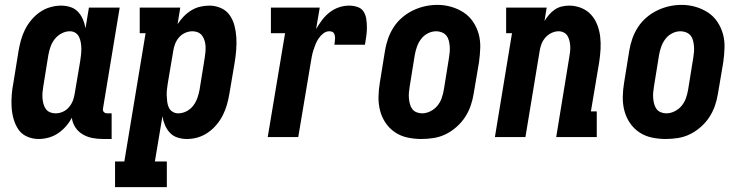

<svg xmlns="http://www.w3.org/2000/svg" viewBox="-20 -561 3040 786"><path d="M138 8Q113 8 90.5 -2Q68 -12 55 -31.5Q42 -51 35.5 -74.5Q29 -98 27.5 -122.5Q26 -147 28 -172.5Q30 -198 35 -223L56 -353Q60 -376 66 -397.5Q72 -419 82.5 -440Q93 -461 108.5 -479.5Q124 -498 143.5 -511.5Q163 -525 185.5 -531.5Q208 -538 230 -538Q250 -538 268.5 -532Q287 -526 299.5 -512.5Q312 -499 319.5 -481.5Q327 -464 330 -445L344 -530H470L402 -119Q401 -114 401.5 -110Q402 -106 404.5 -103Q407 -100 411 -98.5Q415 -97 420 -97H437V8H402Q380 8 358.5 4Q337 0 318.5 -11Q300 -22 288.5 -39.5Q277 -57 274 -79Q264 -60 249.5 -43.5Q235 -27 217 -15Q199 -3 178.5 2.5Q158 8 138 8ZM207 -97Q223 -97 237.5 -103.5Q252 -110 262.5 -122.5Q273 -135 278.5 -149.5Q284 -164 286 -179L308 -309Q310 -322 311.5 -335Q313 -348 313 -360.5Q313 -373 311 -385.5Q309 -398 304 -409Q299 -420 289 -426.5Q279 -433 266 -433Q249 -433 232.5 -424.5Q216 -416 204.5 -401.5Q193 -387 187 -370Q181 -353 178 -336L157 -206Q155 -194 154 -182Q153 -170 154 -158.5Q155 -147 158 -135.5Q161 -124 167.5 -115Q174 -106 184.5 -101.5Q195 -97 207 -97Z M451 205V100H489L576 -425H552V-530H718L707 -462Q718 -479 732 -493.5Q746 -508 763 -518.5Q780 -529 799 -533.5Q818 -538 837 -538Q862 -538 884.5 -528Q907 -518 920.5 -498.5Q934 -479 940 -455.5Q946 -432 947.5 -407.5Q949 -383 947 -357.5Q945 -332 941 -307L919 -177Q915 -154 909 -132.5Q903 -111 892.5 -90Q882 -69 866.5 -50.5Q851 -32 831.5 -18.5Q812 -5 790 1.5Q768 8 745 8Q725 8 706.5 2Q688 -4 675.5 -17.5Q663 -31 655.5 -48.5Q648 -66 645 -85L614 100H663V205ZM709 -97Q727 -97 743.5 -105.5Q760 -114 771 -128.5Q782 -143 788 -160Q794 -177 797 -194L818 -324Q820 -336 821 -348Q822 -360 821.5 -371.5Q821 -383 817.5 -394.5Q814 -406 807.5 -415Q801 -424 790.5 -428.5Q780 -433 768 -433Q753 -433 738 -426.5Q723 -420 712.5 -407.5Q702 -395 696.5 -380.5Q691 -366 689 -351L667 -221Q665 -208 663.5 -195Q662 -182 662.5 -169.5Q663 -157 664.5 -144.5Q666 -132 671 -121Q676 -110 686.5 -103.5Q697 -97 709 -97Z M1076 0 1147 -425H1089V-530H1289L1274 -442Q1285 -461 1298.5 -479Q1312 -497 1329.5 -510.5Q1347 -524 1367.5 -531Q1388 -538 1409 -538Q1427 -538 1443.5 -532.5Q1460 -527 1468.5 -513.5Q1477 -500 1479.5 -483Q1482 -466 1482 -448.5Q1482 -431 1479.5 -413Q1477 -395 1474 -378H1349Q1350 -384 1350.5 -390Q1351 -396 1351.5 -402Q1352 -408 1351 -413.5Q1350 -419 1347.5 -424Q1345 -429 1339.5 -431Q1334 -433 1328 -433Q1315 -433 1304 -424.5Q1293 -416 1285 -404.5Q1277 -393 1272 -380.5Q1267 -368 1263 -355.5Q1259 -343 1256.5 -330Q1254 -317 1252 -304L1201 0Z M1705 8Q1676 8 1648 2Q1620 -4 1597 -19.5Q1574 -35 1558.5 -58Q1543 -81 1536 -108Q1529 -135 1529.5 -164.5Q1530 -194 1535 -223L1556 -353Q1560 -378 1568.5 -402.5Q1577 -427 1591.5 -449.5Q1606 -472 1626.5 -489.5Q1647 -507 1671 -518.5Q1695 -530 1720 -535.5Q1745 -541 1771 -541Q1800 -541 1827.5 -533Q1855 -525 1878 -510Q1901 -495 1916.5 -472Q1932 -449 1939.5 -422Q1947 -395 1946 -365.5Q1945 -336 1941 -307L1919 -177Q1915 -152 1906.5 -127.5Q1898 -103 1883.5 -81Q1869 -59 1848.5 -41Q1828 -23 1804.5 -11.5Q1781 0 1755.5 4Q1730 8 1705 8ZM1708 -97Q1725 -97 1742 -105.5Q1759 -114 1770.5 -128Q1782 -142 1788 -159Q1794 -176 1797 -194L1818 -324Q1820 -336 1821 -348Q1822 -360 1821 -372Q1820 -384 1817 -395.5Q1814 -407 1807 -415.5Q1800 -424 1789 -428.5Q1778 -433 1766 -433Q1748 -433 1731.5 -424.5Q1715 -416 1704 -401.5Q1693 -387 1687 -370Q1681 -353 1678 -336L1657 -206Q1655 -194 1654 -182Q1653 -170 1654 -158.5Q1655 -147 1658 -135.5Q1661 -124 1667.5 -115Q1674 -106 1685 -101.5Q1696 -97 1708 -97Z M2006 0 2076 -425H2052V-530H2218L2209 -475Q2217 -488 2227.5 -500.5Q2238 -513 2251.5 -522Q2265 -531 2280 -534.5Q2295 -538 2310 -538Q2336 -538 2359.5 -528.5Q2383 -519 2399.5 -501Q2416 -483 2425 -459.5Q2434 -436 2437 -411Q2440 -386 2438.5 -359.5Q2437 -333 2433 -307L2399 -105H2423V0H2257L2310 -324Q2310 -324 2310 -324Q2310 -324 2310 -324Q2312 -335 2313.5 -347Q2315 -359 2314.5 -370.5Q2314 -382 2311.5 -393Q2309 -404 2303.5 -413.5Q2298 -423 2288 -428Q2278 -433 2267 -433Q2252 -433 2237.5 -426Q2223 -419 2212.5 -407Q2202 -395 2196.5 -380.5Q2191 -366 2189 -351L2131 0Z M2705 8Q2676 8 2648 2Q2620 -4 2597 -19.5Q2574 -35 2558.5 -58Q2543 -81 2536 -108Q2529 -135 2529.5 -164.5Q2530 -194 2535 -223L2556 -353Q2560 -378 2568.5 -402.5Q2577 -427 2591.5 -449.5Q2606 -472 2626.5 -489.5Q2647 -507 2671 -518.5Q2695 -530 2720 -535.5Q2745 -541 2771 -541Q2800 -541 2827.5 -533Q2855 -525 2878 -510Q2901 -495 2916.5 -472Q2932 -449 2939.5 -422Q2947 -395 2946 -365.5Q2945 -336 2941 -307L2919 -177Q2915 -152 2906.5 -127.5Q2898 -103 2883.5 -81Q2869 -59 2848.5 -41Q2828 -23 2804.5 -11.5Q2781 0 2755.5 4Q2730 8 2705 8ZM2708 -97Q2725 -97 2742 -105.5Q2759 -114 2770.5 -128Q2782 -142 2788 -159Q2794 -176 2797 -194L2818 -324Q2820 -336 2821 -348Q2822 -360 2821 -372Q2820 -384 2817 -395.5Q2814 -407 2807 -415.5Q2800 -424 2789 -428.5Q2778 -433 2766 -433Q2748 -433 2731.5 -424.5Q2715 -416 2704 -401.5Q2693 -387 2687 -370Q2681 -353 2678 -336L2657 -206Q2655 -194 2654 -182Q2653 -170 2654 -158.5Q2655 -147 2658 -135.5Q2661 -124 2667.5 -115Q2674 -106 2685 -101.5Q2696 -97 2708 -97Z"/></svg>

Font: Iosevka Slab Extrabold
Style: Italic
Weight: 800
Italic angle: -9°
Monospace: yes
Designer: Belleve Invis
Foundry: Belleve Invis
Version: Version 11.1.0; ttfautohint (v1.8.3)